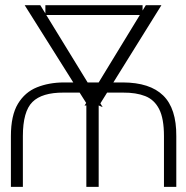

<svg xmlns="http://www.w3.org/2000/svg" viewBox="-20 -732 730 752"><path d="M69.6 0H22.7V-198.9Q22.7 -279.8 50.2 -325.5Q77.8 -371.1 124.5 -389.9Q171.2 -408.7 228.7 -409.1H267L76.7 -711.6H137.8L157.7 -679.3V-711.6H538.4V-690.7L551.1 -711.6H612.2L424 -409.1H461.6Q567.1 -408.7 619.1 -358Q671.2 -307.2 670.5 -198.9V0H622.2V-198.9Q622.2 -267.8 603.3 -304.7Q584.5 -341.6 548.8 -355.6Q513.1 -369.7 461.6 -369.3H399.5L373.2 -327.1L382.1 -312.5L366.5 -318.9V0H318.2V-319.2L311.1 -318.2L317.5 -328.8L291.9 -369.3H228.7Q144.5 -369.7 107.1 -332.6Q69.6 -295.5 69.6 -198.9ZM323.2 -409.1H366.5L527.7 -673.3H161.2Z"/></svg>

Font: Inter UI Thin
Style: Regular
Weight: 100
Designer: Rasmus Andersson
Foundry: rsms
Version: 3.2;8d6f07862